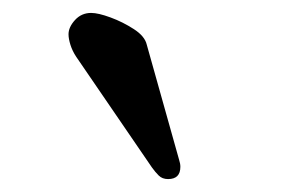

<svg xmlns="http://www.w3.org/2000/svg" viewBox="-20 -813 469 297"><path d="M86 -760Q86 -771 96 -782Q106 -793 121 -793Q132 -793 151 -786Q170 -779 187 -768Q204 -757 207 -744L257 -566Q259 -560 259 -555Q259 -536 240 -536Q231 -536 225.5 -541.5Q220 -547 215 -554L98 -725Q92 -734 89 -743.5Q86 -753 86 -760Z"/></svg>

Font: Monomakh
Style: Regular
Weight: 400
Version: Version 1.200; ttfautohint (v1.8.4.7-5d5b)